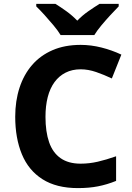

<svg xmlns="http://www.w3.org/2000/svg" viewBox="-20 -954 677 984"><path d="M393.2 -598.8Q349.9 -598.8 316.2 -581.7Q282.5 -564.7 259.4 -533.1Q236.2 -501.5 224.6 -456.4Q213.1 -411.2 213.1 -355Q213.1 -278.8 231.7 -225.1Q250.3 -171.5 290.6 -143.3Q330.8 -115.2 393.1 -115.2Q437.2 -115.2 480.7 -125.2Q524.1 -135.2 575 -153.1V-26.9Q528.1 -7.9 482.1 1Q436.2 10 379.2 10Q269.2 10 197.7 -35.5Q126.1 -81 92.1 -163.5Q58 -246 58 -356Q58 -437 80.1 -504.5Q102.1 -572 144.6 -621Q187.1 -670 249.6 -697Q312.1 -724 393.2 -724Q446.2 -724 499.7 -710.5Q553.1 -697.1 602 -674.1L553.2 -551.9Q513.3 -570.8 472.8 -584.8Q432.3 -598.8 393.2 -598.8ZM290.7 -774.2Q276.7 -797.2 254.2 -824.2Q231.8 -851.1 208.2 -877.1Q184.7 -903.1 165.8 -921.2V-934.2H264.1Q290.1 -918.1 320.1 -896.6Q350 -875.1 376 -848.1Q402 -875.1 433 -896.6Q464 -918.1 490 -934.2H588.3V-921.2Q570.3 -903.1 546.3 -877.1Q522.3 -851.1 499.8 -824.2Q477.3 -797.2 463.3 -774.2Z"/></svg>

Font: Noto Sans Hebrew
Style: Regular
Weight: 400
Designer: Monotype Design Team
Foundry: Monotype Imaging Inc.
Version: Version 2.003;January 10, 2023;FontCreator 14.0.0.2877 64-bi